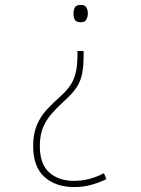

<svg xmlns="http://www.w3.org/2000/svg" viewBox="-20 -561 570 776"><path d="M307 -541Q323 -541 329 -531Q335 -521 335 -507Q335 -493 329 -482Q323 -471 307 -471Q288 -471 282.5 -481Q277 -491 277 -506Q277 -521 282.5 -531Q288 -541 307 -541ZM318 -340Q318 -294 312 -263.5Q306 -233 290 -208.5Q274 -184 244 -157Q213 -129 190 -103Q167 -77 154 -46Q141 -15 141 30Q141 102 179 136Q217 170 279 170Q341 170 400 139L410 163Q376 179 345.5 187Q315 195 279 195Q205 195 159.5 154Q114 113 114 29Q114 -20 129 -55.5Q144 -91 169.5 -118.5Q195 -146 227 -174Q253 -198 267 -220.5Q281 -243 287 -271.5Q293 -300 293 -341V-355H318Z"/></svg>

Font: Noto Sans Mono Condensed Thin
Style: Regular
Weight: 100
Width: 3
Designer: Monotype Design Team
Foundry: Monotype Imaging Inc.
Version: Version 2.014; ttfautohint (v1.8.4.7-5d5b)